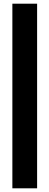

<svg xmlns="http://www.w3.org/2000/svg" viewBox="-20 -810 268 1040"><path d="M181 -790V210H47V-790Z"/></svg>

Font: Georama ExtraCondensed Thin
Style: Bold
Weight: 700
Version: Version 1.001